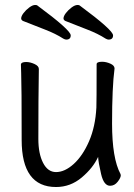

<svg xmlns="http://www.w3.org/2000/svg" viewBox="-20 -733 540 771"><path d="M416 -574Q411 -574 404 -578Q373 -598 330 -614.5Q287 -631 242 -649Q235 -653 235 -659Q235 -668 244.5 -680.5Q254 -693 267.5 -703Q281 -713 291 -713Q298 -713 300 -711Q434 -612 434 -591Q434 -574 416 -574ZM246 -574Q241 -574 234 -578Q203 -598 160 -614.5Q117 -631 72 -649Q65 -653 65 -659Q65 -668 74.5 -680.5Q84 -693 97.5 -703Q111 -713 121 -713Q128 -713 130 -711Q264 -612 264 -591Q264 -574 246 -574ZM205 18Q67 18 67 -171Q67 -391 65 -440L64 -474Q65 -484 85 -484Q101 -484 118.5 -476Q136 -468 136 -456Q134 -340 134 -175Q134 -116 153 -79Q172 -42 205 -42Q240 -42 276 -74.5Q312 -107 337.5 -165.5Q363 -224 367 -301Q368 -318 368 -475Q368 -485 390 -485Q406 -485 423 -477.5Q440 -470 440 -458Q430 -383 430 -237Q430 -97 464 -34L465 -29Q465 -19 452.5 -3Q440 13 422 13Q397 13 386 -34Q375 -81 374 -103Q354 -59 308.5 -20.5Q263 18 205 18Z"/></svg>

Font: Moon Stars Kai T HW
Style: Regular
Weight: 400
Designer: GuiWonder
Version: Version 1.101